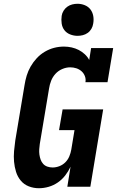

<svg xmlns="http://www.w3.org/2000/svg" viewBox="-20 -990 640 1018"><path d="M186 8Q158 8 132.5 -2Q107 -12 90 -32.5Q73 -53 65 -79Q57 -105 54.5 -132.5Q52 -160 54.5 -188.5Q57 -217 61 -245L110 -538Q114 -564 121.5 -589Q129 -614 142.5 -637.5Q156 -661 175 -681.5Q194 -702 218 -716Q242 -730 267.5 -736.5Q293 -743 319 -743Q340 -743 360 -738.5Q380 -734 397.5 -725Q415 -716 429.5 -702.5Q444 -689 453 -672L463 -735H580L550 -554H433Q436 -571 430 -586.5Q424 -602 412 -612.5Q400 -623 384.5 -628Q369 -633 352 -633Q331 -633 310 -624Q289 -615 274 -598.5Q259 -582 251 -561.5Q243 -541 240 -520L191 -227Q189 -213 188 -198.5Q187 -184 189 -170Q191 -156 195.5 -143.5Q200 -131 209 -121Q218 -111 231.5 -106.5Q245 -102 259 -102Q277 -102 295 -109Q313 -116 326.5 -129.5Q340 -143 347.5 -161Q355 -179 358 -197L375 -300H293L312 -410H527L459 0H337L354 -106Q343 -82 326 -60Q309 -38 286.5 -22.5Q264 -7 238 0.5Q212 8 186 8ZM391 -800Q371 -800 352 -807.5Q333 -815 321.5 -830Q310 -845 307 -865Q304 -885 307 -906Q309 -920 317 -933Q325 -946 337 -954.5Q349 -963 363 -966.5Q377 -970 391 -970Q411 -970 429.5 -962.5Q448 -955 459.5 -940Q471 -925 474.5 -905Q478 -885 474 -864Q472 -850 464.5 -837Q457 -824 445 -815.5Q433 -807 419 -803.5Q405 -800 391 -800Z"/></svg>

Font: Iosevka Etoile Extrabold
Style: Italic
Weight: 800
Italic angle: -9°
Designer: Belleve Invis
Foundry: Belleve Invis
Version: Version 22.1.2; ttfautohint (v1.8.4)